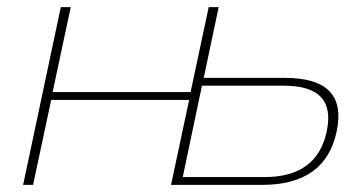

<svg xmlns="http://www.w3.org/2000/svg" viewBox="-20 -520 972 540"><path d="M45 0H73L124 -239H512L461 0H717C836 0 906 -50 927 -151C948 -251 900 -301 781 -301H553L595 -500H567L516 -261H128L179 -500H151ZM494 -22 548 -279H778C877 -279 917 -237 899 -151C881 -65 823 -22 724 -22Z"/></svg>

Font: LT Wave Thin
Style: Italic
Weight: 100
Designer: Daniel Lyons
Version: Version 2.5 (Glyphs App)